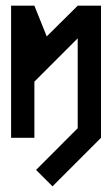

<svg xmlns="http://www.w3.org/2000/svg" viewBox="-20 -491 400 684"><path d="M339.8 0 167 172.9 108.4 114.3 256.8 -34.2V-354.5L102.5 -200.2V0H19.5V-470.7H102.5Q117.2 -434.6 146.5 -361.3Q183.6 -398.4 256.8 -470.7H339.8Z"/></svg>

Font: mr_KirucoupageG
Style: Regular
Weight: 400
Designer: Jan Henkel
Version: Version 1.00 May 25, 2020, initial release